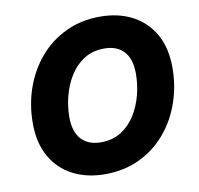

<svg xmlns="http://www.w3.org/2000/svg" viewBox="-82 -823 953 919"><g transform="rotate(-10 394.5 -363.5)"><path d="M356.9 9.8Q268.6 9.8 200.9 -25.1Q133.3 -60.1 95.2 -127Q57.1 -193.8 57.1 -289.6Q57.1 -379.9 85.4 -460.7Q113.8 -541.5 167 -603.8Q220.2 -666 295.2 -701.7Q370.1 -737.3 462.4 -737.3Q550.3 -737.3 617.7 -702.4Q685.1 -667.5 723.4 -600.6Q761.7 -533.7 761.7 -437.5Q761.7 -347.2 733.4 -266.4Q705.1 -185.5 651.9 -123.3Q598.6 -61 523.9 -25.6Q449.2 9.8 356.9 9.8ZM364.3 -144Q420.9 -144 462.4 -170.7Q503.9 -197.3 531 -240.7Q558.1 -284.2 571.3 -335.9Q584.5 -387.7 584.5 -438.5Q584.5 -510.3 551 -546.9Q517.6 -583.5 455.1 -583.5Q398.9 -583.5 357.2 -556.9Q315.4 -530.3 288.3 -486.6Q261.2 -442.9 247.8 -391.1Q234.4 -339.4 234.4 -289.1Q234.4 -217.8 268.1 -180.9Q301.8 -144 364.3 -144Z"/></g></svg>

Font: Inter Extra Bold
Style: Italic
Weight: 800
Italic angle: -9.39999°
Designer: Rasmus Andersson
Foundry: rsms
Version: Version 4.000;git-3c8e0fc